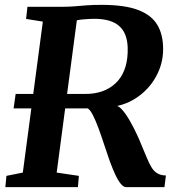

<svg xmlns="http://www.w3.org/2000/svg" viewBox="-20 -771 730 791"><path d="M2 0 6.5 -46.5 74 -60 156.5 -682 87.5 -693 93 -743H235Q264 -743 287.2 -745Q310.5 -747 336.2 -749Q362 -751 398.5 -751Q493.5 -751 548.8 -730Q604 -709 628 -668.8Q652 -628.5 652 -570Q652.5 -509 622.5 -455Q592.5 -401 540.2 -366.8Q488 -332.5 420.5 -329L452.5 -336Q467 -337.5 483.2 -319Q499.5 -300.5 515 -273.2Q530.5 -246 543 -219.2Q555.5 -192.5 562 -175.5Q575 -145.5 584.5 -122Q594 -98.5 604 -82Q614 -65.5 628 -57Q642 -48.5 663.5 -48L657.5 0H500Q489 0 477.8 -13.5Q466.5 -27 455.5 -50.5Q444.5 -74 433 -105Q421 -139 409.2 -175Q397.5 -211 385.8 -242.8Q374 -274.5 363 -296.2Q352 -318 341.5 -324.5Q337.5 -324.5 327.5 -324.5Q317.5 -324.5 297.8 -324.5Q278 -324.5 244.2 -324.5Q210.5 -324.5 159.5 -324.5Q108.5 -324.5 36 -324.5L44.5 -384Q106 -384 151.5 -384Q197 -384 229.8 -384Q262.5 -384 284.2 -384Q306 -384 319.2 -384Q332.5 -384 339.5 -384.2Q346.5 -384.5 349 -384.5Q386 -387 415.8 -400.8Q445.5 -414.5 466.2 -438.5Q487 -462.5 497.2 -497Q507.5 -531.5 506 -576Q504 -635.5 470.2 -664.5Q436.5 -693.5 369 -693.5Q362 -693.5 349.8 -693Q337.5 -692.5 323.5 -691.2Q309.5 -690 296.8 -687.5Q284 -685 275 -680.5L301 -721L213.5 -60L305 -46.5L301 0Z"/></svg>

Font: Merriweather Light 18pt
Style: Bold Italic
Weight: 700
Italic angle: -7.8°
Version: Version 2.101